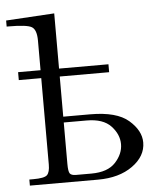

<svg xmlns="http://www.w3.org/2000/svg" viewBox="-58 -682 606 724"><g transform="rotate(-5 245.5 -319.5)"><path d="M-9 -605V-628L174 -639V-430H361V-400H174V-248H276Q376 -248 421 -209Q466 -170 466 -125Q466 -73 415 -36.5Q364 0 284 0H26V-23H41Q83 -23 93.5 -33.5Q104 -44 104 -73V-400H19V-430H104V-542Q104 -583 86 -594Q68 -605 -1 -605ZM174 -69Q174 -41 179.5 -33Q185 -25 203 -25H261Q323 -25 352.5 -57Q382 -89 382 -126Q382 -163 352.5 -194.5Q323 -226 261 -226H174Z"/></g></svg>

Font: CMU Serif
Style: Roman
Weight: 500
Version: Version 0.7.0